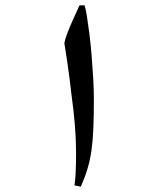

<svg xmlns="http://www.w3.org/2000/svg" viewBox="-20 -699 605 722"><path d="M284 3 260 -2Q266 -38 266 -123Q266 -152 264 -191.5Q262 -231 256 -286Q252 -316 248.5 -345Q245 -374 242 -400Q239 -425 234 -459Q229 -493 222 -537Q224 -549 232 -571Q240 -593 254 -624L279 -679H298Q302 -668 306.5 -640Q311 -612 316 -573Q321 -534 324.5 -490.5Q328 -447 330.5 -404.5Q333 -362 333 -328Q333 -262 331 -215.5Q329 -169 324 -133.5Q319 -98 309.5 -66Q300 -34 284 3Z"/></svg>

Font: Noto Nastaliq Urdu SemiBold
Style: Regular
Weight: 600
Version: Version 3.007